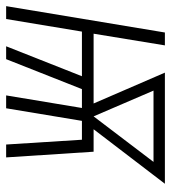

<svg xmlns="http://www.w3.org/2000/svg" viewBox="14 -586 570 641"><g transform="rotate(90 299.5 -265.0)"><path d="M-1 0 87 -530H130L91 -292H324L221 -530H592L410 -292H485L504 0H461L445 -253H382L340 0H297L339 -253H276L176 0H133L233 -253H84L42 0ZM367 -292 519 -492H281Z"/></g></svg>

Font: Iosevka Curly XLtEx
Style: Italic
Weight: 200
Width: 7
Italic angle: -9°
Monospace: yes
Designer: Belleve Invis
Foundry: Belleve Invis
Version: Version 11.1.0; ttfautohint (v1.8.3)